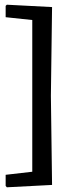

<svg xmlns="http://www.w3.org/2000/svg" viewBox="-20 -667 331 815"><path d="M9 128 4 122V75L117 62V-582L4 -594V-642L9 -647L201 -637L196 -260L201 118Z"/></svg>

Font: Alegreya Sans Medium
Style: Regular
Weight: 500
Designer: Juan Pablo del Peral
Foundry: Huerta Tipografica
Version: Version 2.007